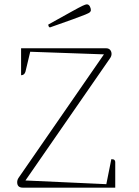

<svg xmlns="http://www.w3.org/2000/svg" viewBox="-20 -863 640 883"><path d="M85 0Q59 0 59 -25Q59 -36 66 -46L458 -613L119 -625L97 -533Q92 -517 77 -517V-641H468Q480 -641 486.5 -633.5Q493 -626 493 -615Q493 -605 486 -595L97 -33L469 -16L492 -131Q503 -131 506.5 -127Q510 -123 510 -118V0ZM210 -737Q206 -737 204 -741.5Q202 -746 202 -750Q274 -790 310 -810Q346 -830 360 -836.5Q374 -843 379 -843Q388 -843 393 -834Q398 -825 398 -816Q398 -812 394 -807.5Q390 -803 372.5 -796Q355 -789 317 -775Q279 -761 210 -737Z"/></svg>

Font: Petrona Thin
Style: Regular
Weight: 100
Designer: Ringo R. Seeber
Foundry: Ringo R. Seeber
Version: Version 2.001; ttfautohint (v1.8.3)